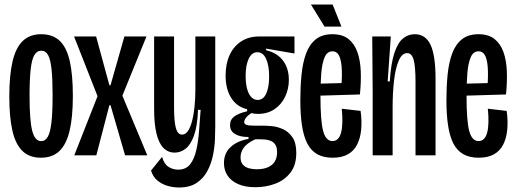

<svg xmlns="http://www.w3.org/2000/svg" viewBox="-20 -690 2293 853"><path d="M161.3 10.7Q110.3 10.7 79.3 -19.7Q48.3 -50 34.8 -110.7Q21.3 -171.3 21.3 -261.3Q21.3 -355.3 35.7 -416.8Q50 -478.3 81.3 -508.2Q112.7 -538 162.7 -538Q214.7 -538 245.5 -508.5Q276.3 -479 290 -418.3Q303.7 -357.7 303.7 -263.3Q303.7 -170.3 289.3 -109.5Q275 -48.7 244 -19Q213 10.7 161.3 10.7ZM162.7 -63Q181.7 -63 192.7 -83Q203.7 -103 208.7 -147.7Q213.7 -192.3 213.7 -266.7Q213.7 -339 209 -382.3Q204.3 -425.7 193.7 -445.2Q183 -464.7 163.3 -464.7Q143.7 -464.7 132.3 -444.8Q121 -425 116.2 -381.2Q111.3 -337.3 111.3 -264Q111.3 -154.3 123.2 -108.7Q135 -63 162.7 -63Z M310 0 413.3 -262.7 309 -528H407L466 -311.3H471L532.7 -528H630.7L523.7 -265L634.3 0H535.7L471 -222.7H466L408 0Z M775 143Q749.3 143 723.8 135.5Q698.3 128 678.8 111.5Q659.3 95 651 67.7L700 7Q709 38.7 728.5 51.2Q748 63.7 771.3 63.7Q805.7 63.7 824.5 40.2Q843.3 16.7 852.5 -24.8Q861.7 -66.3 865.3 -121L871.3 -202H859.7Q857 -129.3 841.8 -87.7Q826.7 -46 804.2 -29Q781.7 -12 756.3 -12Q726 -12 705.7 -33.2Q685.3 -54.3 675 -97.3Q664.7 -140.3 664.7 -205V-528H753.3V-212Q753.3 -150.7 761.3 -121.3Q769.3 -92 788.7 -92Q804 -92 815 -108Q826 -124 833.3 -152.2Q840.7 -180.3 844.3 -216.3Q848 -252.3 848 -292.7V-528H936.3V-128Q936.3 -105.3 935 -71.2Q933.7 -37 926.2 -0.2Q918.7 36.7 901.5 69.3Q884.3 102 853.8 122.5Q823.3 143 775 143Z M1114.3 141.7Q1069.7 141.7 1038.7 128.2Q1007.7 114.7 991.3 90.7Q975 66.7 975 34.7Q975 -10 1005.2 -37.3Q1035.3 -64.7 1084 -72.7V-81.3Q1046 -81.3 1024 -94.7Q1002 -108 1002 -134.3Q1002 -158.7 1021.2 -172.8Q1040.3 -187 1078 -195.7V-204.7Q1032 -215.3 1007.2 -255Q982.3 -294.7 982.3 -354Q982.3 -406.7 1000.2 -445.5Q1018 -484.3 1051.7 -506.2Q1085.3 -528 1131 -528H1288.3V-452.3L1162.3 -474V-466.7Q1210.7 -455.7 1237 -421.2Q1263.3 -386.7 1263.3 -335Q1263.3 -295.3 1247 -260.8Q1230.7 -226.3 1200 -205.2Q1169.3 -184 1125.7 -184Q1120.3 -184 1112 -184.8Q1103.7 -185.7 1097 -187.7Q1081.7 -178 1073.3 -167.3Q1065 -156.7 1065 -147.7Q1065 -140.7 1071 -137.2Q1077 -133.7 1087.2 -132.7Q1097.3 -131.7 1109.3 -131.7H1149.7Q1163 -131.7 1186.8 -129.7Q1210.7 -127.7 1236 -116.7Q1261.3 -105.7 1278.8 -80.8Q1296.3 -56 1296.3 -11Q1296.3 43.3 1270.5 76.8Q1244.7 110.3 1203.3 126Q1162 141.7 1114.3 141.7ZM1119.7 62Q1150.7 62 1171 52.8Q1191.3 43.7 1201.2 26.8Q1211 10 1211 -13.7Q1211 -35.7 1203.2 -47.3Q1195.3 -59 1183.2 -64Q1171 -69 1157.7 -70.2Q1144.3 -71.3 1133 -71.3H1114.3Q1077 -53.7 1062.8 -33.7Q1048.7 -13.7 1048.7 8.7Q1048.7 29.7 1059 41.3Q1069.3 53 1085.7 57.5Q1102 62 1119.7 62ZM1124.7 -246Q1149.7 -246 1162.7 -274.3Q1175.7 -302.7 1175.7 -350.3Q1175.7 -399 1162.2 -428.5Q1148.7 -458 1123.3 -458Q1098.3 -458 1084.8 -428.8Q1071.3 -399.7 1071.3 -352.7Q1071.3 -320 1077.7 -295.8Q1084 -271.7 1096.2 -258.8Q1108.3 -246 1124.7 -246Z M1457.7 10.7Q1417 10.7 1389.3 -5Q1361.7 -20.7 1345.3 -52.3Q1329 -84 1321.7 -132Q1314.3 -180 1314.3 -244.3Q1314.3 -304.3 1319.5 -357.3Q1324.7 -410.3 1339.3 -451Q1354 -491.7 1382.3 -514.8Q1410.7 -538 1456.7 -538Q1501 -538 1527.7 -517Q1554.3 -496 1567.5 -459.3Q1580.7 -422.7 1582.7 -374.2Q1584.7 -325.7 1579 -270.3L1374.3 -264.3V-317.7L1514.3 -321.3L1494.3 -276Q1500 -335.3 1498.7 -376.8Q1497.3 -418.3 1487.7 -440.2Q1478 -462 1456.7 -462Q1433.7 -462 1422.3 -435.8Q1411 -409.7 1407.3 -364.8Q1403.7 -320 1403.7 -263.3Q1403.7 -152 1415.7 -107.7Q1427.7 -63.3 1457 -63.3Q1471.7 -63.3 1481.2 -73.2Q1490.7 -83 1495.5 -101.5Q1500.3 -120 1501 -146.8Q1501.7 -173.7 1498.3 -207L1582 -197.3Q1588.3 -151.7 1584.5 -113.3Q1580.7 -75 1566.3 -47.2Q1552 -19.3 1525.2 -4.3Q1498.3 10.7 1457.7 10.7ZM1422 -571.7 1361.3 -670H1457.7L1497 -571.7Z M1635.7 0V-281L1633.7 -528H1716.3L1702.3 -328.3H1711.7Q1717 -408.7 1732 -454.3Q1747 -500 1770.3 -519Q1793.7 -538 1822.3 -538Q1871 -538 1893 -490.5Q1915 -443 1915 -339.3V0H1826V-326Q1826 -394 1817.8 -424Q1809.7 -454 1789 -454Q1765.7 -454 1751.2 -420Q1736.7 -386 1730.5 -331.3Q1724.3 -276.7 1724.3 -213.3V0Z M2106.7 10.7Q2066 10.7 2038.3 -5Q2010.7 -20.7 1994.3 -52.3Q1978 -84 1970.7 -132Q1963.3 -180 1963.3 -244.3Q1963.3 -304.3 1968.5 -357.3Q1973.7 -410.3 1988.3 -451Q2003 -491.7 2031.3 -514.8Q2059.7 -538 2105.7 -538Q2150 -538 2176.7 -517Q2203.3 -496 2216.5 -459.3Q2229.7 -422.7 2231.7 -374.2Q2233.7 -325.7 2228 -270.3L2023.3 -264.3V-317.7L2163.3 -321.3L2143.3 -276Q2149 -335.3 2147.7 -376.8Q2146.3 -418.3 2136.7 -440.2Q2127 -462 2105.7 -462Q2082.7 -462 2071.3 -435.8Q2060 -409.7 2056.3 -364.8Q2052.7 -320 2052.7 -263.3Q2052.7 -152 2064.7 -107.7Q2076.7 -63.3 2106 -63.3Q2120.7 -63.3 2130.2 -73.2Q2139.7 -83 2144.5 -101.5Q2149.3 -120 2150 -146.8Q2150.7 -173.7 2147.3 -207L2231 -197.3Q2237.3 -151.7 2233.5 -113.3Q2229.7 -75 2215.3 -47.2Q2201 -19.3 2174.2 -4.3Q2147.3 10.7 2106.7 10.7Z"/></svg>

Font: Bricolage Grotesque 96pt ExtraBold Condensed
Style: Regular
Weight: 800
Width: 3
Version: Version 1.001;gftools[0.9.33.dev8+g029e19f]